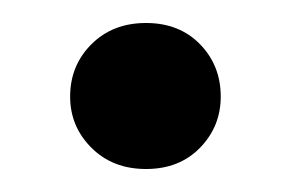

<svg xmlns="http://www.w3.org/2000/svg" viewBox="-20 -142 253 167"><path d="M107 5Q78 5 59.5 -13.5Q41 -32 41 -58Q41 -85 59.5 -103.5Q78 -122 107 -122Q136 -122 154 -103.5Q172 -85 172 -58Q172 -32 154 -13.5Q136 5 107 5Z"/></svg>

Font: DM Sans 20pt Medium
Style: Regular
Weight: 500
Version: Version 4.004;gftools[0.9.30]